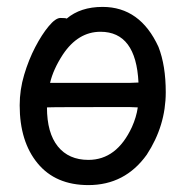

<svg xmlns="http://www.w3.org/2000/svg" viewBox="-20 -512 540 556"><path d="M236 24Q141 24 89 -39Q37 -102 37 -207Q37 -252 50 -295.5Q63 -339 82 -375.5Q101 -412 121 -436Q141 -460 155 -460Q172 -460 173 -458Q213 -492 277 -492Q386 -492 439 -376Q460 -322 460 -245Q460 -148 405 -64Q342 24 236 24ZM236 -49Q318 -49 362 -144Q375 -173 379 -201L354 -202Q128 -202 116 -201Q116 -127 147.5 -88Q179 -49 236 -49ZM125 -272H355L381 -273Q374 -420 271 -420Q206 -420 162 -354Q134 -311 125 -272Z"/></svg>

Font: LXGW WenKai Mono Medium
Style: Regular
Weight: 500
Monospace: yes
Designer: LXGW / Fontworks Inc.
Foundry: LXGW / Fontworks Inc.
Version: Version 1.520; June 14, 2025